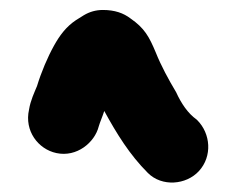

<svg xmlns="http://www.w3.org/2000/svg" viewBox="-20 -851 486 395"><path d="M183.1 -590.8C185.6 -599.5 190.8 -611.1 194.5 -622.7C219.9 -576.2 246.7 -532.6 284.2 -495.2C313.2 -466.2 363 -470.5 389.2 -499C417.3 -529.6 413.3 -576.3 385.8 -603.8C385.5 -604.2 384.8 -604.8 384.3 -605.2C366.5 -617.9 352.9 -638.1 342.4 -661.2C342.2 -661.5 342 -662 341.7 -662.4C327.4 -686.3 311.5 -715.4 300.6 -742.7C286.8 -775.8 277.3 -793.1 248.4 -813.1C234.1 -824 216.3 -830.5 191.5 -830.5C177.6 -830.5 164.5 -826.9 152.5 -819.7L136.2 -809.5C115.9 -796 102.6 -777.8 91.1 -757.1C77.9 -733.4 64.8 -702.4 56.2 -674.1C50.9 -661.1 42.7 -644.4 39.7 -625.3C29.9 -582.1 58.2 -544.2 96 -536.1C138 -527 174.8 -557.9 183.1 -590.8Z"/></svg>

Font: Smoothie
Style: SeBd
Weight: 600
Foundry: Cannot Into Space Fonts
Version: Version 0.8